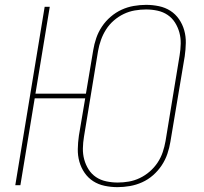

<svg xmlns="http://www.w3.org/2000/svg" viewBox="-20 -763 840 791"><path d="M464 8Q437 8 411 2.5Q385 -3 364 -16.5Q343 -30 328.5 -51Q314 -72 307 -97Q300 -122 300.5 -149Q301 -176 305 -204L331 -358H123L64 0H43L164 -735H185L126 -377H334L364 -556Q368 -581 376.5 -606Q385 -631 400 -653.5Q415 -676 436 -694Q457 -712 481 -723Q505 -734 531 -738.5Q557 -743 582 -743Q609 -743 635 -737.5Q661 -732 682 -718.5Q703 -705 717.5 -684Q732 -663 739 -638Q746 -613 745.5 -586Q745 -559 741 -531L682 -179Q678 -154 669.5 -129Q661 -104 646 -81.5Q631 -59 610.5 -41Q590 -23 565.5 -12Q541 -1 515 3.5Q489 8 464 8ZM465 -11Q488 -11 511 -15Q534 -19 556 -29.5Q578 -40 597 -56.5Q616 -73 629.5 -93.5Q643 -114 650.5 -136.5Q658 -159 662 -182L720 -535Q724 -559 724.5 -583Q725 -607 719 -629Q713 -651 701 -670Q689 -689 670.5 -701.5Q652 -714 629 -719Q606 -724 582 -724Q559 -724 535.5 -720Q512 -716 490 -705.5Q468 -695 449 -678.5Q430 -662 417 -641.5Q404 -621 396 -598.5Q388 -576 384 -553L326 -200Q322 -176 321.5 -152Q321 -128 327 -106Q333 -84 345 -65Q357 -46 375.5 -33.5Q394 -21 417.5 -16Q441 -11 465 -11Z"/></svg>

Font: Iosevka Aile Thin
Style: Italic
Weight: 100
Italic angle: -9°
Designer: Belleve Invis
Foundry: Belleve Invis
Version: Version 31.1.0; ttfautohint (v1.8.4)